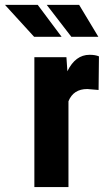

<svg xmlns="http://www.w3.org/2000/svg" viewBox="-90 -761 441 781"><path d="M311 -395 265.1 -398.9Q208.5 -398.9 188.5 -349.1V0H49.8V-528.3H180.2L184.1 -471.2Q216.8 -538.1 274.4 -538.1Q297.9 -538.1 312.5 -531.7ZM160.6 -611.3H48.8L-69.8 -741.2H63.5ZM310.1 -611.3H200.2L100.1 -741.2H231.9Z"/></svg>

Font: Roboto Condensed
Style: Bold
Weight: 700
Designer: Google
Version: Version 2.134; 2016